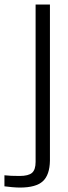

<svg xmlns="http://www.w3.org/2000/svg" viewBox="-98 -620 298 844"><path d="M-10.5 204.5Q-24 204.5 -44.2 202.8Q-64.5 201 -78.5 199V150.5Q-65.5 152 -48.5 152.8Q-31.5 153.5 -12 153.5Q27 153.5 42.8 139.8Q58.5 126 58.5 92V-600H121.5V86Q120.5 149 90.2 176.8Q60 204.5 -10.5 204.5Z"/></svg>

Font: Big Shoulders Stencil Text Thin Light
Style: Regular
Weight: 300
Version: Version 2.001